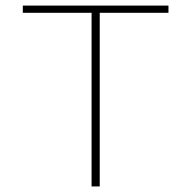

<svg xmlns="http://www.w3.org/2000/svg" viewBox="-20 -670 686 690"><path d="M338.4 0H309.1V-624H62V-649.9H585.4V-624H338.4Z"/></svg>

Font: Estedad-FD Thin
Style: Regular
Weight: 100
Designer: Amin Abedi
Version: Version 7.3